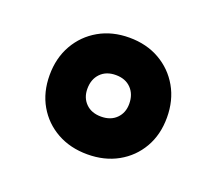

<svg xmlns="http://www.w3.org/2000/svg" viewBox="-70 -748 594 526"><g transform="rotate(20 227.0 -485.0)"><path d="M398 -484Q398 -434 376 -396Q354 -358 315.5 -336.5Q277 -315 227 -315Q177 -315 138.5 -336.5Q100 -358 78 -396Q56 -434 56 -484Q56 -534 78 -572.5Q100 -611 138.5 -633Q177 -655 227 -655Q277 -655 315.5 -633Q354 -611 376 -572.5Q398 -534 398 -484ZM288 -484Q288 -512 271.5 -529Q255 -546 227 -546Q199 -546 182.5 -529Q166 -512 166 -484Q166 -458 182.5 -441.5Q199 -425 227 -425Q255 -425 271.5 -441.5Q288 -458 288 -484Z"/></g></svg>

Font: Noto Sans Syriac Black
Style: Regular
Weight: 900
Designer: Patrick Giasson and the Monotype Design Team
Foundry: Monotype Imaging Inc.
Version: Version 2.000; ttfautohint (v1.8.3) -l 8 -r 50 -G 200 -x 14 